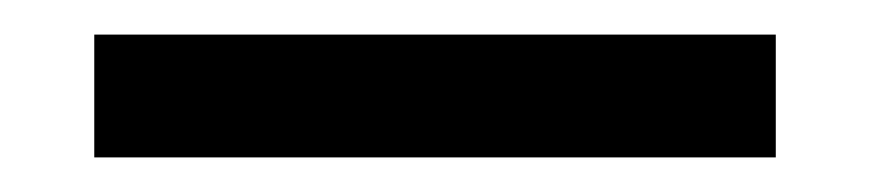

<svg xmlns="http://www.w3.org/2000/svg" viewBox="-20 54 503 111"><path d="M428.5 74V145H34.5V74Z"/></svg>

Font: Lato
Style: Regular
Weight: 600
Designer: Lukasz Dziedzic
Foundry: tyPoland Lukasz Dziedzic
Version: Version 2.006; 2014-01-15; ttfautohint (v1.4.1)